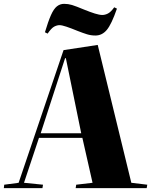

<svg xmlns="http://www.w3.org/2000/svg" viewBox="-20 -980 798 1000"><path d="M489 -746 664 -28 747 -18 744 0H374L377 -18L462 -28L409 -262H183L105 -28L204 -18L201 0H0L2 -18L77 -28L311 -719ZM192 -286H403L323 -677H319ZM477 -795Q454 -795 433 -801.5Q412 -808 384 -819Q350 -833 326 -841Q302 -849 290 -849Q277 -849 262.5 -841.5Q248 -834 228 -805L214 -812Q231 -869 245.5 -901.5Q260 -934 276.5 -947Q293 -960 314 -960Q335 -960 355 -954Q375 -948 418 -930Q450 -917 474 -909.5Q498 -902 513 -902Q527 -902 542 -909.5Q557 -917 575 -942L589 -935Q561 -854 536.5 -824.5Q512 -795 477 -795Z"/></svg>

Font: Literata 72pt ExtraBold
Style: Italic
Weight: 800
Italic angle: -2°
Designer: Latin by Veronika Burian and Jose Scaglione. Greek by Irene Vlachou. Cyrillic by Vera Evstafieva
Foundry: TypeTogether
Version: Version 3.002